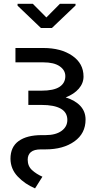

<svg xmlns="http://www.w3.org/2000/svg" viewBox="-20 -783 521 1019"><path d="M200.2 -301.8Q265.1 -301.8 295.9 -322Q326.7 -342.3 326.7 -378.9Q326.7 -410.6 296.6 -431.4Q266.6 -452.1 210 -452.1H62V-528.3H210Q303.7 -528.3 363.5 -487.3Q423.3 -446.3 423.3 -377Q423.3 -341.3 398.2 -312.3Q373 -283.2 328.6 -266.1Q379.9 -250 407 -220.2Q434.1 -190.4 434.1 -148.4Q434.1 -74.7 374.8 -32.5Q315.4 9.8 221.7 9.8H197.8Q160.6 9.8 143.8 24.2Q127 38.6 127 64.5Q127 98.6 149.9 119.6Q172.9 140.6 205.1 154.8L166 216.8Q111.8 193.8 74 153.8Q36.1 113.8 35.6 59.6Q35.6 -3.4 79.3 -34.7Q123 -65.9 201.7 -65.9H221.7Q275.4 -65.9 306.4 -88.1Q337.4 -110.4 337.4 -146.5Q337.4 -186.5 302.5 -206.3Q267.6 -226.1 200.2 -226.1H130.4V-301.8ZM226.1 -690.4 297.9 -762.7H380.9V-753.9L255.4 -634.3H197.3L73.2 -752.9V-762.7H154.3Z"/></svg>

Font: GeogebraSans
Style: Regular
Weight: 400
Designer: Google
Version: Version 1.100140; 2013